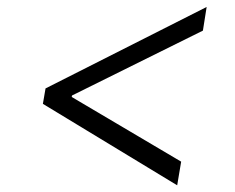

<svg xmlns="http://www.w3.org/2000/svg" viewBox="-20 -567 692 565"><path d="M106.2 -261.4 114 -306.8 588.1 -546.5 577.1 -476.9 191.8 -285.9 191.1 -281.6 513.1 -91.3 501.4 -21.7Z"/></svg>

Font: Karasuma Gothic
Style: Light Italic
Weight: 300
Italic angle: 9.39998°
Designer: Rasmus Andersson / Ryoko Nishizuka
Foundry: rsms
Version: Version 1.00